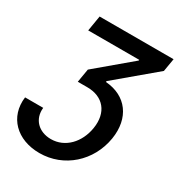

<svg xmlns="http://www.w3.org/2000/svg" viewBox="-216 -866 1131 1220"><g transform="rotate(30 349.0 -255.5)"><path d="M134.9 -45.5H1.8C-17.8 107.6 91.3 215.6 257.1 215.6C436.1 215.6 582 84.9 611.9 -95.9C638.8 -259.9 551.5 -376.4 397.7 -387.1L398.8 -394.2L681.8 -632.1L697.8 -727.3H155.2L136.4 -614.7H510.7L509.9 -609L258.9 -397.7L242.2 -299H312.5C428.3 -299 497.2 -219.8 476.6 -93.8C458.1 18.5 380 102.3 275.6 102.3C187.1 102.3 125.4 42.6 134.9 -45.5Z"/></g></svg>

Font: Margiela Sans Semi Bold
Style: Italic
Weight: 600
Italic angle: -9.39999°
Designer: Stefan Endress, Andreas Faust
Version: Version 1.100;FEAKit 1.0